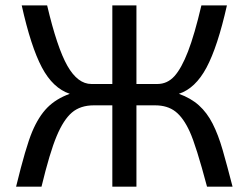

<svg xmlns="http://www.w3.org/2000/svg" viewBox="-20 -696 927 716"><path d="M488.8 -382.8H566.9Q604 -382.8 630.4 -411.9Q656.7 -440.9 681.2 -504.2Q705.6 -567.4 731 -675.8H826.2Q791.5 -521.5 750 -443.8Q708.5 -366.2 647 -346.2Q691.9 -330.1 721.9 -303Q752 -275.9 772.9 -234.9Q793.9 -193.8 810.5 -136Q827.1 -78.1 847.2 0H752Q711.4 -152.8 687.7 -204.8Q664.1 -256.8 634.3 -280Q604.5 -303.2 558.1 -303.2H488.8V0H398.9V-303.2H330.1Q279.8 -303.2 248.3 -276.4Q216.8 -249.5 191.2 -188.2Q165.5 -127 134.8 0H40Q76.2 -148.4 100.1 -205.1Q124 -261.7 156.5 -294.7Q189 -327.6 240.2 -346.2Q177.2 -367.2 136.2 -444.6Q95.2 -522 61 -675.8H155.8Q192.9 -518.1 231.4 -450.4Q270 -382.8 320.8 -382.8H398.9V-675.8H488.8Z"/></svg>

Font: Lorenzo Sans
Style: Regular
Weight: 400
Foundry: Intel Corporation
Version: Version 1.00; ttfautohint (v1.5)